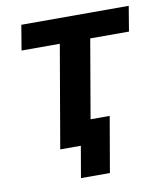

<svg xmlns="http://www.w3.org/2000/svg" viewBox="-76 -582 652 771"><g transform="rotate(-10 250.5 -196.0)"><path d="M46 -418H202L130 0H214L192 128H310L349 -98H271L326 -418H484L501 -520H63Z"/></g></svg>

Font: Fixel Display 20240404 SemiBold
Style: Italic
Weight: 600
Italic angle: -10°
Designer: AlfaBravo + MacPaw
Foundry: Kyrylo Tkachov, Marchela Mozhyna, Serhii Makarenko, Maria Weinstein, Zakhar Kryvoshyya
Version: Version 1.211;Glyphs 3.2 (3225)